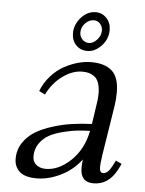

<svg xmlns="http://www.w3.org/2000/svg" viewBox="-49 -683 553 731"><g transform="rotate(5 227.5 -318.0)"><path d="M32.2 -61Q32.2 -94.7 50 -121.8Q67.9 -148.9 95.7 -165.8Q123.5 -182.6 161.4 -194.3Q199.2 -206.1 235.6 -211.2Q272 -216.3 310.1 -217.8L320.8 -290Q325.2 -315.4 325.2 -334Q325.2 -358.9 319.3 -375.5Q313.5 -392.1 302.5 -399.9Q291.5 -407.7 280.8 -410.4Q270 -413.1 255.9 -413.1Q219.2 -413.1 181.9 -386.2Q144.5 -359.4 122.1 -314L99.1 -325.2Q111.8 -357.9 134.8 -383.5Q157.7 -409.2 184.3 -423.6Q210.9 -438 237.1 -445.1Q263.2 -452.1 287.1 -452.1Q339.8 -452.1 366.9 -427.5Q394 -402.8 394 -345.2Q394 -320.3 390.1 -294.9L359.9 -104Q355 -68.8 355 -58.1Q355 -35.2 368.2 -35.2Q386.7 -35.2 401.9 -64.9L413.1 -86.9L436 -76.2L424.8 -54.2Q393.6 6.8 335 6.8Q285.2 6.8 285.2 -47.9Q285.2 -60.5 287.1 -80.1Q257.3 -39.6 210.4 -16.4Q163.6 6.8 118.2 6.8Q72.8 6.8 52.5 -12Q32.2 -30.8 32.2 -61ZM99.1 -76.2Q99.1 -55.7 113 -43.9Q127 -32.2 149.9 -32.2Q199.2 -32.2 245.4 -76.4Q291.5 -120.6 305.2 -190.9Q279.8 -190.4 257.1 -188Q234.4 -185.5 203.9 -178Q173.3 -170.4 151.6 -158.9Q129.9 -147.5 114.5 -126Q99.1 -104.5 99.1 -76.2ZM208 -556.2Q208 -588.9 231.9 -616Q255.9 -643.1 288.1 -643.1Q312.5 -643.1 329.3 -625Q346.2 -606.9 346.2 -580.1Q346.2 -544.9 321.5 -519Q296.9 -493.2 268.1 -493.2Q241.2 -493.2 224.6 -511Q208 -528.8 208 -556.2ZM235.8 -561Q235.8 -545.9 246.3 -534.9Q256.8 -523.9 271 -523.9Q287.6 -523.9 302.2 -539.8Q316.9 -555.7 316.9 -575.2Q316.9 -590.3 307.4 -601.1Q297.9 -611.8 283.2 -611.8Q265.6 -611.8 250.7 -596.9Q235.8 -582 235.8 -561Z"/></g></svg>

Font: Dihjauti
Style: Italic
Weight: 400
Italic angle: -9°
Designer: T. Christopher White
Version: Version 3.0.0